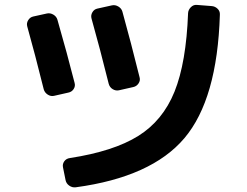

<svg xmlns="http://www.w3.org/2000/svg" viewBox="-20 -753 1040 808"><path d="M870.1 -727.5Q884.8 -726.6 895.5 -716.3Q906.2 -706.1 905.3 -691.4Q894.5 -335 755.9 -171.4Q617.2 -7.8 298.8 35.2Q284.2 37.1 271.5 28.3Q258.8 19.5 255.9 4.9L245.1 -48.8Q242.2 -62.5 250.5 -74.2Q258.8 -85.9 274.4 -87.9Q458 -116.2 561.5 -180.7Q665 -245.1 714.4 -367.2Q763.7 -489.3 771.5 -698.2Q772.5 -711.9 783.2 -722.7Q793.9 -733.4 807.6 -732.4ZM164.1 -377Q127 -526.4 94.7 -641.6Q90.8 -655.3 98.6 -668Q106.4 -680.7 120.1 -683.6L177.7 -696.3Q191.4 -699.2 204.6 -691.4Q217.8 -683.6 221.7 -669.9Q262.7 -527.3 293.9 -404.3Q297.9 -390.6 290 -378.4Q282.2 -366.2 267.6 -363.3L207 -349.6Q193.4 -346.7 180.7 -355Q168 -363.3 164.1 -377ZM480.5 -373Q466.8 -370.1 454.1 -377.9Q441.4 -385.7 437.5 -400.4Q400.4 -549.8 365.2 -674.8Q361.3 -688.5 368.7 -701.2Q376 -713.9 389.6 -716.8L451.2 -730.5Q464.8 -733.4 478 -725.6Q491.2 -717.8 495.1 -704.1Q531.2 -574.2 567.4 -427.7Q571.3 -414.1 563 -401.9Q554.7 -389.6 541 -386.7Z"/></svg>

Font: Rounded-L Mgen+ 1m bold
Style: Bold
Weight: 700
Designer: [Source Han Sans]
Ryoko NISHIZUKA  (kana & ideographs); Paul D. Hunt (Latin, Greek & Cyrillic); Wenlong ZHANG  (bopomofo
Version: Version 1.059.20150602